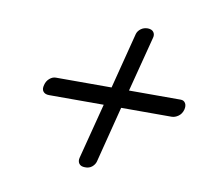

<svg xmlns="http://www.w3.org/2000/svg" viewBox="-56 -617 608 548"><g transform="rotate(10 248.0 -343.0)"><path d="M222.5 -132Q210.5 -132 205.5 -139Q200.5 -146 203 -156L244.5 -317H86Q74.5 -317 69 -323.8Q63.5 -330.5 67 -343Q70 -355 78.5 -362.2Q87 -369.5 96.5 -369.5H258L299.5 -531.5Q302 -540.5 310.5 -547Q319 -553.5 331 -553.5Q343 -553 347.8 -546Q352.5 -539 350 -530L308.5 -369.5H458.5Q467.5 -369.5 472 -362.2Q476.5 -355 473.5 -343Q470 -330.5 460.5 -323.8Q451 -317 441 -317H295L253.5 -154Q251 -145 242.8 -138.2Q234.5 -131.5 222.5 -132Z"/></g></svg>

Font: Fraunces 144pt Soft
Style: Bold Italic
Weight: 700
Italic angle: -16°
Version: Version 1.000;[b76b70a41]